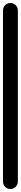

<svg xmlns="http://www.w3.org/2000/svg" viewBox="-20 -1270 140 1290"><path d="M0 -50.3H100V-1200.3H0ZM50.3 -100Q36.3 -100 24.8 -93.3Q13.3 -86.7 6.7 -75.2Q0 -63.7 0 -50.3Q0 -36.3 6.7 -24.8Q13.3 -13.3 24.8 -6.7Q36.3 0 50.3 0Q63.7 0 75.2 -6.7Q86.7 -13.3 93.3 -24.8Q100 -36.3 100 -50.3Q100 -63.7 93.3 -75.2Q86.7 -86.7 75.2 -93.3Q63.7 -100 50.3 -100ZM50.3 -1250Q36.3 -1250 24.8 -1243.3Q13.3 -1236.7 6.7 -1225.2Q0 -1213.7 0 -1200.3Q0 -1186.3 6.7 -1174.8Q13.3 -1163.3 24.8 -1156.7Q36.3 -1150 50.3 -1150Q63.7 -1150 75.2 -1156.7Q86.7 -1163.3 93.3 -1174.8Q100 -1186.3 100 -1200.3Q100 -1213.7 93.3 -1225.2Q86.7 -1236.7 75.2 -1243.3Q63.7 -1250 50.3 -1250Z"/></svg>

Font: Wavefont Thin
Style: Regular
Weight: 100
Monospace: yes
Version: Version 3.005;gftools[0.9.33]